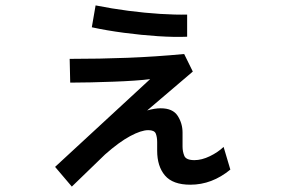

<svg xmlns="http://www.w3.org/2000/svg" viewBox="-20 -641 1040 711"><path d="M673 -505Q626 -503 565 -507Q504 -511 439.5 -519.5Q375 -528 320 -540L334 -621Q394 -609 455.5 -601Q517 -593 573.5 -589.5Q630 -586 673 -587ZM246 50 184 -23 536 -348Q514 -345 478 -342.5Q442 -340 400 -338.5Q358 -337 316.5 -336Q275 -335 240 -335L238 -423Q350 -423 453 -427Q556 -431 662 -441L694 -376L525 -232Q553 -240 575 -240Q620 -240 638 -212Q656 -184 656 -150V-98Q656 -80 662.5 -64Q669 -48 700 -48Q727 -48 757 -62.5Q787 -77 808 -97L833 -13Q765 43 685 43Q620 43 591 9Q562 -25 562 -83V-115Q562 -133 557 -146Q552 -159 529 -159Q503 -159 462 -137Q421 -115 369 -69Z"/></svg>

Font: Murecho Medium
Style: Regular
Weight: 500
Designer: Neil Summerour
Foundry: Positype
Version: Version 1.010; ttfautohint (v1.8.3)